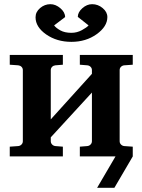

<svg xmlns="http://www.w3.org/2000/svg" viewBox="-20 -752 685 923"><path d="M535.2 -46.9H618.2V0L529.8 150.9H446.8L535.2 0ZM618.2 0H363.8V-46.9L399.9 -49.8Q409.2 -50.8 415.5 -57.4Q421.9 -64 421.9 -73.2V-307.1L224.1 -91.8V-73.2Q224.1 -64 230.5 -57.4Q236.8 -50.8 246.1 -49.8L282.2 -46.9V0H26.9V-46.9L67.9 -49.8Q77.1 -50.8 83.5 -57.4Q89.8 -64 89.8 -73.2V-415Q89.8 -424.3 83.5 -430.7Q77.1 -437 67.9 -438L26.9 -440.9V-487.8H282.2V-440.9L246.1 -438Q236.8 -437 230.5 -430.7Q224.1 -424.3 224.1 -415V-178.2L421.9 -397V-415Q421.9 -424.3 415.5 -430.7Q409.2 -437 399.9 -438L363.8 -440.9V-487.8H618.2V-440.9L577.1 -438Q567.9 -437 561.5 -430.7Q555.2 -424.3 555.2 -415V-73.2Q555.2 -64 561.5 -57.4Q567.9 -50.8 577.1 -49.8L618.2 -46.9ZM496.1 -669.9Q496.1 -624.5 444.6 -587.6Q393.1 -550.8 323.2 -550.8Q253.4 -550.8 202.1 -586.4Q150.9 -622.1 150.9 -668.9Q150.9 -694.8 172.9 -713.4Q194.8 -731.9 222.2 -731.9Q247.6 -731.9 270.3 -712.4Q293 -692.9 293 -669.9L240.2 -629.9Q249 -617.7 270 -606Q291 -594.2 323.2 -594.2Q350.1 -594.2 373.8 -607.2Q397.5 -620.1 405.8 -629.9L354 -670.9Q354 -692.9 375.7 -712.4Q397.5 -731.9 422.9 -731.9Q451.2 -731.9 473.6 -713.1Q496.1 -694.3 496.1 -669.9Z"/></svg>

Font: Veleka
Style: Bold
Weight: 700
Designer: Stefan Peev, Context Ltd, 2016; SIL International, 1997-2014.
Foundry: Stefan Peev, Context Ltd, 2016
Version: Version 1.000